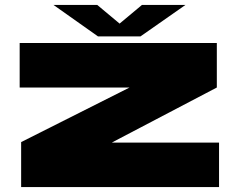

<svg xmlns="http://www.w3.org/2000/svg" viewBox="-20 -761 980 781"><path d="M66 0H871V-181H436.5V-182L862 -405V-586H60V-405H507L66 -183ZM378.5 -613H551.5L734.5 -741H557.5L466.5 -665L375.5 -741H197.5Z"/></svg>

Font: Anybody ExtraExpanded Black
Style: Regular
Weight: 900
Width: 8
Version: Version 1.113;gftools[0.9.25]